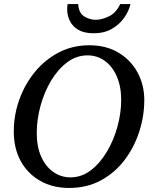

<svg xmlns="http://www.w3.org/2000/svg" viewBox="-20 -910 750 946"><path d="M690.9 -417Q690.9 -337.9 666 -261Q641.1 -184.1 593.5 -121.3Q545.9 -58.6 477.1 -21.2Q408.2 16.1 319.8 16.1Q240.2 16.1 178.7 -18.6Q117.2 -53.2 82.5 -115.7Q47.9 -178.2 47.9 -262.2Q47.9 -342.8 75 -418.7Q102.1 -494.6 151.6 -555.2Q201.2 -615.7 269.3 -651.4Q337.4 -687 419.9 -687Q502.9 -687 563.7 -650.6Q624.5 -614.3 657.7 -553Q690.9 -491.7 690.9 -417ZM577.1 -417Q577.1 -483.4 555.7 -533Q534.2 -582.5 496.6 -609.9Q459 -637.2 411.1 -637.2Q356.4 -637.2 310.8 -602.8Q265.1 -568.4 231.4 -512Q197.8 -455.6 179.4 -387.9Q161.1 -320.3 161.1 -253.9Q161.1 -186.5 183.1 -137.7Q205.1 -88.9 242.9 -62.5Q280.8 -36.1 327.1 -36.1Q381.8 -36.1 427.5 -71Q473.1 -106 506.8 -162.8Q540.5 -219.7 558.8 -286.6Q577.1 -353.5 577.1 -417ZM623 -890.1Q615.2 -856.4 592.3 -823.2Q569.3 -790 531.7 -768.1Q494.1 -746.1 441.4 -746.1Q394 -746.1 365.2 -763.4Q336.4 -780.8 323.7 -807.9Q311 -835 311 -863.3Q311 -877 313 -890.1H365.2Q367.7 -846.2 394.8 -829.3Q421.9 -812.5 451.2 -812.5Q481.9 -812.5 517.3 -829.8Q552.7 -847.2 572.3 -890.1Z"/></svg>

Font: Charis
Style: Italic
Weight: 400
Italic angle: -11°
Designer: Walt Agee, Miriam Martin, Annie Olsen, Victor Gaultney, Lorna Priest, Alan Ward, Bob Hallissy, Martin Hosken, Sharon Cor
Foundry: SIL Global
Version: Version 7.000